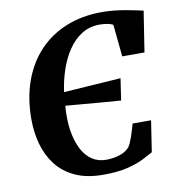

<svg xmlns="http://www.w3.org/2000/svg" viewBox="-84 -827 831 910"><g transform="rotate(-10 331.5 -372.0)"><path d="M341 8.5Q260.5 8.5 204.8 -17.5Q149 -43.5 115 -88Q81 -132.5 65.2 -189.5Q49.5 -246.5 49.5 -308.5Q49.5 -410.5 79 -492.5Q108.5 -574.5 163.5 -632.5Q218.5 -690.5 295.2 -721.2Q372 -752 466 -752Q496.5 -752 525.2 -749Q554 -746 579.2 -741.5Q604.5 -737 625.8 -732.5Q647 -728 663 -724.5L632.5 -528.5H525.5L510 -683.5Q498 -689.5 481.5 -692.5Q465 -695.5 445 -695.5Q397 -695.5 359.2 -671.8Q321.5 -648 294 -607.2Q266.5 -566.5 249.2 -515.5Q232 -464.5 224.5 -409.5L499.5 -428L484 -323.5Q464 -324.5 433.2 -327Q402.5 -329.5 366.2 -332.5Q330 -335.5 292 -338.8Q254 -342 219 -345Q218 -331.5 217.2 -317.8Q216.5 -304 217 -290.5Q217 -246 225.8 -204.5Q234.5 -163 252.5 -130Q270.5 -97 299 -78Q327.5 -59 367 -59Q381 -59 401 -61.8Q421 -64.5 441.8 -73Q462.5 -81.5 478.5 -98.5Q484.5 -107.5 490 -120Q495.5 -132.5 500.5 -147.2Q505.5 -162 510.2 -177.5Q515 -193 518.5 -206.5H607.5L584.5 -56.5Q565 -45.5 534.8 -30.2Q504.5 -15 457.5 -3.2Q410.5 8.5 341 8.5Z"/></g></svg>

Font: Merriweather 36pt ExtraBold
Style: Italic
Weight: 800
Italic angle: -7.8°
Version: Version 2.101